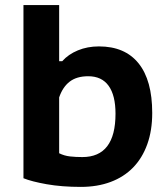

<svg xmlns="http://www.w3.org/2000/svg" viewBox="-20 -720 659 753"><path d="M72 -700H212V-480H224Q248 -507 285.5 -522.5Q323 -538 368 -538Q470 -538 523.5 -471.5Q577 -405 577 -277Q577 -208 557.5 -154Q538 -100 502 -63Q466 -26 414 -6.5Q362 13 297 13Q222 13 163 2.5Q104 -8 72 -21ZM212 -119Q232 -109 254.5 -106.5Q277 -104 303 -104Q433 -104 433 -274Q433 -346 406 -383.5Q379 -421 326 -421Q281 -421 253.5 -400Q226 -379 212 -338Z"/></svg>

Font: PT Sans Caption
Style: Bold
Weight: 700
Designer: A.Korolkova, O.Umpeleva, V.Yefimov
Foundry: ParaType Ltd
Version: Version 2.003W OFL